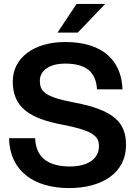

<svg xmlns="http://www.w3.org/2000/svg" viewBox="-20 -946 686 978"><path d="M333 12C502 12 622 -67 622 -207C622 -319 565 -386 352 -425C206 -453 183 -482 183 -535C183 -588 234 -622 312 -622C419 -622 469 -579 474 -491H604C599 -635 506 -732 312 -732C151 -732 45 -650 45 -531C45 -401 128 -342 303 -310C455 -280 484 -252 484 -201C484 -134 423 -98 337 -98C245 -98 163 -129 159 -242H26C30 -74 153 12 333 12ZM273 -780H376L516 -926H370Z"/></svg>

Font: Aspekta 600
Style: Regular
Weight: 600
Designer: Ivo Dolenc
Version: Version 2.100